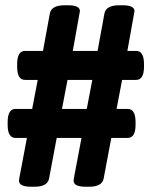

<svg xmlns="http://www.w3.org/2000/svg" viewBox="-20 -706 574 728"><path d="M98 2Q52 2 52 -21Q52 -24 54 -35Q56 -46 62.5 -79.5Q69 -113 82 -183H39Q9 -183 9 -233V-243Q9 -293 39 -293H102L123 -403H75Q45 -403 45 -453V-463Q45 -513 75 -513H143L169 -655Q175 -686 225 -686H238Q283 -686 283 -664L256 -513H350L376 -655Q382 -686 432 -686H445Q490 -686 490 -664L463 -513H496Q526 -513 526 -463V-453Q526 -403 496 -403H443L422 -293H464Q494 -293 494 -243V-233Q494 -183 464 -183H402L373 -29Q367 2 318 2H305Q259 2 259 -21Q259 -24 261 -35Q263 -46 269.5 -79.5Q276 -113 289 -183H195L166 -29Q160 2 111 2ZM215 -293H309L330 -403H236Z"/></svg>

Font: Asap
Style: Bold
Weight: 700
Designer: Pablo Cosgaya
Foundry: Omnibus-Type
Version: Version 3.001; ttfautohint (v1.8.3)